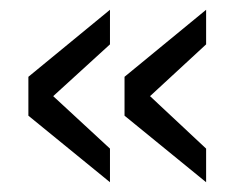

<svg xmlns="http://www.w3.org/2000/svg" viewBox="-20 -437 482 393"><path d="M234.9 -200.2V-279.8L401.9 -417V-346.2L287.1 -240.2L401.9 -132.8V-64ZM38.1 -200.2V-279.8L205.1 -417V-346.2L88.9 -240.2L205.1 -132.8V-64Z"/></svg>

Font: Tagmukay Beta
Style: Regular
Weight: 400
Designer: Peter Martin
Foundry: SIL International
Version: Version 2.000; dev 82b92eM